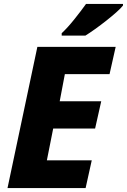

<svg xmlns="http://www.w3.org/2000/svg" viewBox="-20 -951 642 971"><path d="M18 0 169 -714H565L534 -576H308L282 -439H492L461 -301H249L217 -140H444L413 0ZM292 -771V-783Q322 -811 356 -853.5Q390 -896 415 -931H602V-923Q591 -909 568.5 -889Q546 -869 517.5 -846.5Q489 -824 461 -804Q433 -784 412 -771Z"/></svg>

Font: Noto Sans Disp ExtBd
Style: Italic
Weight: 800
Italic angle: -12°
Designer: Monotype Design Team
Foundry: Monotype Imaging Inc.
Version: Version 2.000;GOOG;noto-source:20170915:90ef993387c0